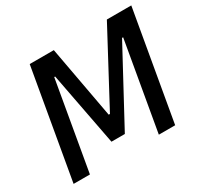

<svg xmlns="http://www.w3.org/2000/svg" viewBox="-148 -885 1112 1069"><g transform="rotate(-30 408.5 -350.0)"><path d="M37 0H142L241 -569H247L337 -98H423L677 -569H684L585 0H690L812 -700H655L407 -236H399L314 -700H159Z"/></g></svg>

Font: Fixel Text 20240404 Medium
Style: Italic
Weight: 500
Width: 4
Italic angle: -10°
Designer: AlfaBravo + MacPaw
Foundry: Kyrylo Tkachov, Marchela Mozhyna, Serhii Makarenko, Maria Weinstein, Zakhar Kryvoshyya
Version: Version 1.211;Glyphs 3.2 (3225)